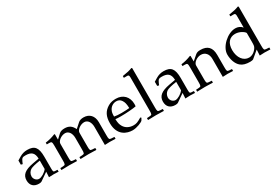

<svg xmlns="http://www.w3.org/2000/svg" viewBox="43 -1663 3752 2620"><g transform="rotate(-30 1919.5 -353.0)"><path d="M324 -82 319 3C384 0 384 0 397 0C402 0 427 1 471 3V-27L432 -29C408 -30 404 -38 404 -87V-270C404 -416 362 -469 246 -469C203 -469 163 -458 125 -435L72 -403V-338L98 -331L111 -362C132 -409 142 -416 188 -416C282 -416 321 -379 324 -288L225 -270C89 -245 32 -198 32 -111C32 -33 79 12 158 12C176 12 193 9 200 4ZM324 -124C295 -83 232 -45 193 -45C153 -45 118 -82 118 -125C118 -162 138 -197 168 -216C193 -231 248 -245 324 -256Z M517 -400H554C594 -400 598 -393 598 -327V-102C598 -39 595 -32 561 -30L515 -27V3C611 0 614 0 642 0C670 0 696 1 761 3V-27L719 -30C685 -32 682 -39 682 -102V-314C682 -359 748 -408 808 -408C862 -408 899 -357 899 -281V-102C899 -39 896 -32 862 -30L816 -27V3C916 0 916 0 941 0C966 0 966 0 1066 3V-27L1020 -30C986 -32 983 -39 983 -102V-314C983 -359 1049 -408 1109 -408C1163 -408 1200 -357 1200 -281V3C1261 0 1262 0 1279 0C1292 0 1292 0 1368 3V-27L1321 -30C1287 -32 1284 -39 1284 -102V-308C1284 -407 1226 -469 1134 -469C1099 -469 1070 -460 1052 -444L976 -376C944 -442 903 -469 834 -469C797 -469 769 -460 751 -444L682 -380V-465L673 -469C622 -448 570 -434 517 -428Z M1631 20C1696 20 1786 -18 1798 -36L1818 -70L1805 -80C1741 -42 1718 -33 1675 -33C1610 -33 1556 -62 1528 -111C1509 -144 1502 -172 1500 -230C1521 -227 1551 -226 1585 -226C1671 -226 1780 -234 1827 -244C1828 -258 1829 -267 1829 -279C1829 -394 1755 -469 1643 -469C1606 -469 1561 -464 1521 -440C1439 -392 1407 -323 1407 -219C1407 -25 1542 20 1631 20ZM1740 -267C1716 -264 1665 -261 1614 -261C1571 -261 1528 -264 1502 -270C1502 -317 1506 -339 1519 -365C1540 -409 1583 -436 1631 -436C1664 -436 1690 -423 1708 -396C1730 -363 1737 -334 1740 -267Z M1882 -661H1938C1956 -661 1963 -650 1963 -620V-102C1963 -39 1960 -32 1926 -30L1880 -27V3C1980 0 1980 0 2005 0C2030 0 2030 0 2130 3V-27L2084 -30C2050 -32 2047 -39 2047 -102V-718L2038 -726C1994 -709 1961 -701 1882 -689Z M2473 -82 2468 3C2533 0 2533 0 2546 0C2551 0 2576 1 2620 3V-27L2581 -29C2557 -30 2553 -38 2553 -87V-270C2553 -416 2511 -469 2395 -469C2352 -469 2312 -458 2274 -435L2221 -403V-338L2247 -331L2260 -362C2281 -409 2291 -416 2337 -416C2431 -416 2470 -379 2473 -288L2374 -270C2238 -245 2181 -198 2181 -111C2181 -33 2228 12 2307 12C2325 12 2342 9 2349 4ZM2473 -124C2444 -83 2381 -45 2342 -45C2302 -45 2267 -82 2267 -125C2267 -162 2287 -197 2317 -216C2342 -231 2397 -245 2473 -256Z M3058 3C3119 0 3120 0 3137 0C3151 0 3151 0 3220 3V-27L3179 -30C3145 -32 3142 -38 3142 -102V-295C3142 -412 3087 -469 2975 -469C2938 -469 2917 -462 2896 -444L2820 -378V-465L2811 -469C2760 -448 2708 -434 2655 -428V-400H2692C2732 -400 2736 -393 2736 -327V-102C2736 -39 2733 -32 2699 -30L2654 -27V3C2722 1 2749 0 2778 0C2807 0 2834 1 2902 3V-27L2857 -30C2823 -32 2820 -39 2820 -102V-314C2820 -359 2886 -408 2947 -408C3014 -408 3058 -358 3058 -281Z M3808 3V-27L3762 -30C3728 -32 3725 -39 3725 -102V-718L3716 -726C3672 -709 3639 -701 3560 -689V-661H3616C3634 -661 3641 -650 3641 -620V-437C3613 -472 3575 -486 3535 -486C3412 -486 3263 -351 3263 -229C3263 -149 3291 -70 3340 -30C3374 -1 3421 12 3486 12C3506 12 3529 8 3534 4L3645 -89L3640 3C3689 1 3705 0 3717 0C3735 0 3799 3 3808 3ZM3641 -350V-221C3641 -156 3639 -146 3626 -123C3598 -76 3549 -45 3502 -45C3414 -45 3351 -130 3351 -249C3351 -358 3405 -422 3495 -422C3574 -422 3641 -366 3641 -350Z"/></g></svg>

Font: Asana Math
Style: Regular
Weight: 400
Version: Version 000.958